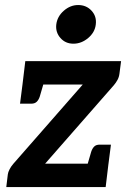

<svg xmlns="http://www.w3.org/2000/svg" viewBox="-20 -763 522 783"><path d="M5.6 0 11.9 -51.8Q12.9 -60.5 18.8 -72.1Q24.7 -83.8 34 -94.6L317.4 -418.2H71.7L83.2 -513.8H473.8L467.1 -462.2Q465.5 -448.7 459.1 -437Q452.7 -425.3 444.4 -415.6L164.1 -95.6H422.4L410.9 0ZM162.9 -440.3 142.2 -369.3Q137.9 -356 129.9 -348.1Q121.8 -340.2 107.8 -340.2H61.7L71.7 -418.2ZM331.2 -72.9 351.9 -144Q356.2 -157.2 363.9 -165.1Q371.7 -173.1 386.3 -173.1H432.4L422.4 -95.1ZM279.3 -584.8Q247 -584.8 226.5 -608Q205.9 -631.3 209.5 -663.2Q213.6 -696 240.3 -719.3Q267 -742.5 298.7 -742.5Q332.1 -742.5 353.4 -719.3Q374.8 -696 370.6 -663.2Q367.1 -631.3 339.6 -608Q312.1 -584.8 279.3 -584.8Z"/></svg>

Font: Aleo
Style: Italic
Weight: 400
Italic angle: -7°
Designer: Alessio Laiso
Foundry: Alessio Laiso
Version: Version 2.001;gftools[0.9.29]